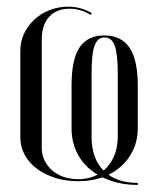

<svg xmlns="http://www.w3.org/2000/svg" viewBox="-20 -522 463 561"><path d="M102 -404.5Q102 -449.1 123.5 -472.8Q145 -496.5 183.2 -496.5Q200 -496.5 215.4 -491.9Q230.8 -487.2 245.5 -478.6L248.5 -483.6Q232.8 -492.9 215.5 -497.7Q198.2 -502.5 179.5 -502.5Q150.4 -502.5 124.9 -492.5Q99.5 -482.5 80.5 -464.9Q61.5 -447.2 50.4 -424.1Q39.4 -400.9 39.4 -374.1V-120.1Q39.4 -93.2 52.2 -69.6Q65.1 -45.9 88.1 -28.8Q111 -11.8 141.8 -2.1Q172.6 7.5 209.2 7.5Q247 7.5 278.6 -3.7Q310.2 -14.9 333.2 -35.4Q356.2 -55.9 369.4 -84.4Q382.6 -112.9 382.6 -146.2V-271.8Q382.6 -347.1 358.3 -382.8Q334 -418.5 284.9 -418.5Q236.1 -418.5 212.6 -383.5Q189.1 -348.5 189.1 -273.2V-146.9Q189.1 -110.1 203.1 -79.6Q217.1 -49.1 242.8 -27.5Q268.4 -5.9 303.9 6.2Q339.5 18.4 382.6 18.4V12.4Q319.1 12.4 283.4 -22.8Q247.6 -58 247.6 -123.2V-304.8Q247.6 -334.6 249.6 -355.2Q251.5 -375.8 256.2 -388.3Q260.9 -400.9 267.9 -406.7Q275 -412.5 285.2 -412.5Q306.8 -412.5 315.4 -388.2Q324.1 -363.9 324.1 -305.1V-123.2Q324.1 -95.1 315.9 -72.4Q307.6 -49.8 292.3 -32.9Q277 -16.1 255.8 -7.3Q234.6 1.5 209 1.5Q185.4 1.5 165.8 -5.2Q146.2 -12 132.2 -24.4Q118.1 -36.8 110.1 -53.5Q102 -70.2 102 -89.9Z"/></svg>

Font: Moniqa Black
Style: Regular
Weight: 900
Designer: Rajesh Rajput
Foundry: Rajesh Rajput
Version: Version 1.000